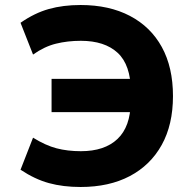

<svg xmlns="http://www.w3.org/2000/svg" viewBox="-20 -736 781 767"><path d="M302 11Q232 11 175.5 -4.5Q119 -20 62 -58L112 -186Q162 -155 206 -143.5Q250 -132 303 -132Q398 -132 449.5 -181Q501 -230 502 -327L548 -288H186V-421H550L503 -371Q502 -477 450 -525Q398 -573 303 -573Q250 -573 203.5 -561.5Q157 -550 112 -518L62 -645Q118 -684 175 -700Q232 -716 302 -716Q416 -716 499 -672.5Q582 -629 626.5 -548Q671 -467 671 -352Q671 -238 626 -157Q581 -76 498.5 -32.5Q416 11 302 11Z"/></svg>

Font: Nunito Sans 6pt ExtraBold
Style: Regular
Weight: 800
Version: Version 3.101;gftools[0.9.27]